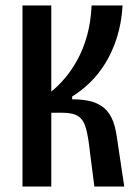

<svg xmlns="http://www.w3.org/2000/svg" viewBox="-20 -680 511 700"><path d="M62 0V-660H167V-346Q193 -367 217.5 -396Q242 -425 263 -463.5Q284 -502 297.5 -550.5Q311 -599 314 -660H427Q423 -596 406.5 -544Q390 -492 365 -451Q340 -410 308.5 -379.5Q277 -349 243 -328V-318Q276 -318 303 -312.5Q330 -307 351.5 -292.5Q373 -278 386.5 -251Q400 -224 406 -180L433 0H324L308 -125Q302 -181 293.5 -212Q285 -243 265.5 -256Q246 -269 207 -269H167V0Z"/></svg>

Font: Bricolage Grotesque Condensed Medium
Style: Regular
Weight: 500
Width: 3
Designer: Mathieu Triay
Foundry: Atelier Triay
Version: Version 1.000;gftools[0.9.30]